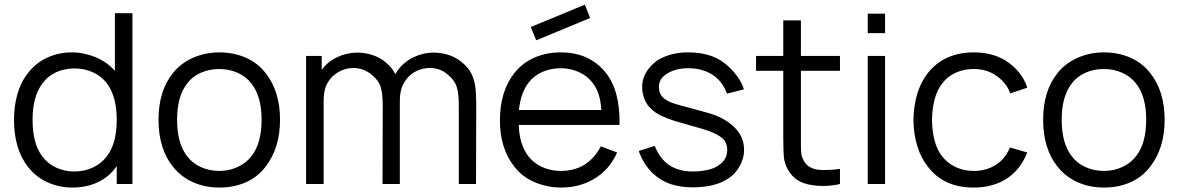

<svg xmlns="http://www.w3.org/2000/svg" viewBox="-20 -808 5175 843"><path d="M561.5 -750V0H492.5V-79Q460.5 -32 410.2 -8.2Q360 15.5 298 15.5Q239 15.5 188.2 -7.8Q137.5 -31 103 -75Q41.5 -153.5 41.5 -282.5Q41.5 -341 56.2 -394Q71 -447 103 -487.5Q136.5 -531.5 187 -554.8Q237.5 -578 295 -578Q322.5 -578 349 -572.5Q375.5 -567 400 -556.8Q424.5 -546.5 445.8 -531.5Q467 -516.5 484.5 -497V-750ZM492.5 -282.5Q492.5 -387 447 -445Q423 -475 386.5 -491.2Q350 -507.5 307.5 -507.5Q263.5 -507.5 226.5 -490.8Q189.5 -474 165.5 -440.5Q123 -384 123 -282.5Q123 -178 164.5 -123Q188.5 -90 226 -72.5Q263.5 -55 306 -55Q349.5 -55 386.2 -71.8Q423 -88.5 447 -119Q492.5 -175.5 492.5 -282.5Z M739.5 -76Q676 -154.5 676 -282.5Q676 -409 739.5 -487.5Q756.5 -509 779 -526Q801.5 -543 827.8 -554.5Q854 -566 883 -572Q912 -578 943 -578Q1005 -578 1057.5 -555.5Q1110 -533 1146 -487.5Q1209.5 -407.5 1209.5 -282.5Q1209.5 -158 1146 -76Q1110 -29.5 1058 -7Q1006 15.5 943 15.5Q880 15.5 827.8 -7.8Q775.5 -31 739.5 -76ZM1084.5 -440.5Q1060.5 -472 1023 -488.5Q985.5 -505 943 -505Q899 -505 861.5 -488.5Q824 -472 801 -440.5Q757.5 -384 757.5 -282.5Q757.5 -179 801 -123Q824 -91.5 861.8 -74.5Q899.5 -57.5 943 -57.5Q985.5 -57.5 1023 -74.5Q1060.5 -91.5 1084.5 -123Q1128.5 -179 1128.5 -282.5Q1128.5 -384.5 1084.5 -440.5Z M2071 -346 2070 0H1994.5V-342.5Q1994.5 -395 1986 -424.5Q1977.5 -454 1949 -478Q1914.5 -509.5 1867.5 -509.5Q1837.5 -509.5 1810.5 -497Q1783.5 -484.5 1765.5 -461.5Q1748 -439.5 1741.8 -416.5Q1735.5 -393.5 1735.5 -362.5V-346V0H1659.5L1660.5 -342.5Q1660.5 -395 1652 -424.5Q1643.5 -453.5 1614.5 -478Q1598 -492.5 1576.5 -501Q1555 -509.5 1532 -509.5Q1503 -509.5 1476 -497Q1449 -484.5 1430 -461.5Q1412.5 -439.5 1406.8 -416.5Q1401 -393.5 1401 -362.5V0H1324V-562.5H1392.5V-501Q1418.5 -537.5 1460.5 -557Q1502.5 -577 1549 -577Q1582 -577 1614.2 -566.8Q1646.5 -556.5 1672 -535.5Q1701.5 -512 1715.5 -482.5L1725 -497Q1738 -515.5 1755.5 -530.5Q1773 -545.5 1793.8 -555.8Q1814.5 -566 1837.5 -571.5Q1860.5 -577 1884.5 -577Q1917.5 -577 1949.5 -566.8Q1981.5 -556.5 2007 -535.5Q2037 -511 2050 -484Q2063 -457 2067 -426Q2069 -411 2070 -391.2Q2071 -371.5 2071 -346Z M2334.5 -631 2310.5 -689.5 2548 -787.5 2571 -729ZM2299 -123Q2323 -91.5 2360.8 -74.5Q2398.5 -57.5 2442 -57.5Q2503.5 -57.5 2549 -86.5Q2593 -116.5 2618 -165.5L2689.5 -138.5Q2656.5 -63 2587.5 -22Q2523.5 15.5 2444 15.5Q2383 15.5 2327.5 -8Q2273.5 -31 2238.5 -76Q2175 -156 2175 -279Q2175 -407.5 2238.5 -487.5Q2275 -533 2327.5 -555.5Q2380 -578 2442 -578Q2568 -578 2640 -488.5Q2703.5 -408.5 2700 -259.5H2257.5Q2260.5 -174.5 2299 -123ZM2300 -444Q2266 -399.5 2258.5 -325H2620Q2618 -362.5 2609 -391.8Q2600 -421 2581.5 -445Q2558.5 -475 2521.2 -491.8Q2484 -508.5 2442 -508.5Q2398.5 -508.5 2361.2 -492.2Q2324 -476 2300 -444Z M3172 -397Q3150.5 -454 3106 -481.2Q3061.5 -508.5 3001.5 -508.5Q2949 -508.5 2911 -486Q2873 -463.5 2873 -427Q2873 -410.5 2878.5 -398Q2884 -385.5 2895.5 -376Q2907 -366.5 2924.2 -359.2Q2941.5 -352 2965 -346L3080.5 -314.5Q3155.5 -295 3201 -252.5Q3247 -210.5 3247 -149Q3247 -112.5 3227 -77.5Q3207.5 -42.5 3175.5 -23Q3119 14.5 3021 14.5Q2968 14.5 2925.2 0.5Q2882.5 -13.5 2846 -47Q2805.5 -87 2784.5 -145L2854.5 -167.5Q2871 -125 2900.5 -97Q2923 -76 2954 -65.5Q2985 -55 3021 -55Q3053.5 -55 3084.5 -61.5Q3116.5 -68 3135.5 -82.5Q3173 -106.5 3173 -150Q3173 -187 3143.5 -207.5Q3113.5 -228.5 3057.5 -244L2942 -277Q2907.5 -288.5 2883 -300Q2858.5 -311.5 2839 -330Q2819 -348 2809.2 -374Q2799.5 -400 2799.5 -426Q2799.5 -468 2825.5 -503Q2838.5 -520.5 2854.8 -534Q2871 -547.5 2891 -556Q2939.5 -578 3000.5 -578Q3076 -578 3129.5 -551Q3169 -530 3201.5 -492.5Q3235 -454.5 3246 -415.5Z M3496.5 -206.5V-168.5Q3496.5 -146 3498.5 -131.8Q3500.5 -117.5 3508 -105Q3516 -86.5 3534.2 -75.5Q3552.5 -64.5 3575.5 -62.5Q3580.5 -62 3587.5 -61.8Q3594.5 -61.5 3604.5 -61.5Q3620 -61.5 3635.8 -62.8Q3651.5 -64 3668 -66.5V0Q3631.5 8.5 3594 8.5Q3568 8.5 3547.5 5Q3508.5 0 3482 -17Q3455.5 -34 3438 -65.5Q3424.5 -92 3421.5 -118.5Q3420.5 -132.5 3419.8 -153.8Q3419 -175 3419 -204V-497H3299.5V-562.5H3419V-718.5H3496.5V-562.5H3668V-497H3496.5Z M3866 -748V-662.5H3790V-748ZM3866 -562.5V0H3790V-562.5Z M4415.5 -398Q4407.5 -422 4390.2 -442.8Q4373 -463.5 4352 -477Q4312 -505 4255 -505Q4212.5 -505 4176 -488.8Q4139.5 -472.5 4115.5 -439.5Q4074 -386 4072 -281Q4074 -176.5 4115.5 -123Q4139.5 -91.5 4176 -74.5Q4212.5 -57.5 4255 -57.5Q4312.5 -57.5 4354 -85.5Q4392.5 -109.5 4414.5 -160.5L4490.5 -138.5Q4459.5 -62.5 4402 -25Q4340.5 15.5 4255 15.5Q4123.5 15.5 4054 -76Q3993 -153.5 3990.5 -281Q3993 -410 4054 -487.5Q4126 -578 4256.5 -578Q4337 -578 4396 -541.5Q4429 -520.5 4454 -490Q4479 -459.5 4490.5 -423Z M4623.5 -76Q4560 -154.5 4560 -282.5Q4560 -409 4623.5 -487.5Q4640.5 -509 4663 -526Q4685.5 -543 4711.8 -554.5Q4738 -566 4767 -572Q4796 -578 4827 -578Q4889 -578 4941.5 -555.5Q4994 -533 5030 -487.5Q5093.5 -407.5 5093.5 -282.5Q5093.5 -158 5030 -76Q4994 -29.5 4942 -7Q4890 15.5 4827 15.5Q4764 15.5 4711.8 -7.8Q4659.5 -31 4623.5 -76ZM4968.5 -440.5Q4944.5 -472 4907 -488.5Q4869.5 -505 4827 -505Q4783 -505 4745.5 -488.5Q4708 -472 4685 -440.5Q4641.5 -384 4641.5 -282.5Q4641.5 -179 4685 -123Q4708 -91.5 4745.8 -74.5Q4783.5 -57.5 4827 -57.5Q4869.5 -57.5 4907 -74.5Q4944.5 -91.5 4968.5 -123Q5012.5 -179 5012.5 -282.5Q5012.5 -384.5 4968.5 -440.5Z"/></svg>

Font: Russisch Sans
Style: Regular
Weight: 400
Designer: Michael Sharanda (font) & Cristiano Sobral (main changes)
Foundry: Michael Sharanda
Version: Version 2.00;October 25, 2020;FontCreator 13.0.0.2681 64-bit